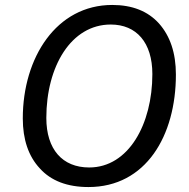

<svg xmlns="http://www.w3.org/2000/svg" viewBox="-20 -745 761 775"><path d="M337 10C569 10 690 -197 690 -444C690 -531 667 -599 622 -650C577 -700 514 -725 433 -725C208 -725 72 -513 72 -267C72 -182 95 -114 141 -65C186 -15 252 10 337 10ZM340 -69C232 -69 167 -142 167 -269C167 -477 267 -646 427 -646C531 -646 595 -573 595 -446C595 -244 499 -69 340 -69Z"/></svg>

Font: BC Sans
Style: Italic
Weight: 400
Italic angle: -12°
Designer: Monotype Design Team
Designer: Province of B.C.
Foundry: Monotype Imaging Inc.
Version: Version 2.000;GOOG;noto-source:20170915:90ef993387c0